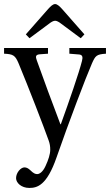

<svg xmlns="http://www.w3.org/2000/svg" viewBox="-25 -697 541 944"><path d="M102 -528 120 -509 217 -581C227 -589 238 -595 246 -595C254 -595 265 -589 275 -581L372 -509L390 -528L280 -653C269 -665 257 -677 246 -677C235 -677 224 -666 212 -653ZM-5 -433C40 -431 50 -425 67 -384C114 -271 191 -72 214 -7C220 9 222 23 222 39C222 61 213 89 199 119C185 150 168 159 158 159C149 159 140 156 123 139C114 131 106 126 95 126C77 126 54 152 54 179C54 202 80 227 119 227C157 227 205 216 253 77C311 -90 398 -319 427 -385C444 -423 449 -430 496 -433V-461H316V-433L365 -429C381 -427 383 -416 378 -397C364 -341 315 -199 274 -86H272C229 -200 191 -301 156 -400C150 -417 148 -428 170 -430L211 -433V-461H-5Z"/></svg>

Font: erewhon
Style: Regular
Weight: 400
Version: Version 1.0.0